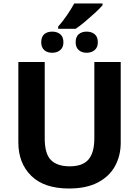

<svg xmlns="http://www.w3.org/2000/svg" viewBox="-20 -1069 796 1099"><path d="M671 -714V-252Q671 -178 638.5 -118.5Q606 -59 540 -24.5Q474 10 375 10Q233 10 159 -62.5Q85 -135 85 -254V-714H236V-277Q236 -188 272 -152.5Q308 -117 379 -117Q453 -117 486.5 -156Q520 -195 520 -278V-714ZM313 -904V-917Q338 -945 362 -980Q386 -1015 405 -1049H567V-1039Q550 -1019 522.5 -994Q495 -969 466 -944.5Q437 -920 413 -904ZM279 -767Q250 -767 233 -782.5Q216 -798 216 -827Q216 -858 233 -873Q250 -888 279 -888Q307 -888 325 -873Q343 -858 343 -827Q343 -798 325 -782.5Q307 -767 279 -767ZM476 -767Q448 -767 430.5 -782.5Q413 -798 413 -827Q413 -858 430.5 -873Q448 -888 476 -888Q504 -888 522 -873Q540 -858 540 -827Q540 -798 522 -782.5Q504 -767 476 -767Z"/></svg>

Font: Noto Sans
Style: Bold
Weight: 700
Designer: Monotype Design Team
Foundry: Monotype Imaging Inc.
Version: Version 2.000;GOOG;noto-source:20170915:90ef993387c0; ttfaut